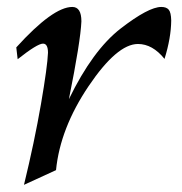

<svg xmlns="http://www.w3.org/2000/svg" viewBox="-20 -512 519 547"><path d="M48.3 14.6Q78.1 -107.9 96.7 -215.3Q115.2 -322.8 116.7 -361.8Q116.7 -387.7 102.5 -387.7Q86.4 -387.7 30.3 -343.3L26.4 -377Q130.9 -492.2 186 -492.2Q211.9 -492.2 211.9 -451.2Q209.5 -394.5 176.3 -229.5Q244.1 -369.1 323.7 -430.7Q403.3 -492.2 439.5 -492.2Q454.1 -492.2 460.7 -484.4Q467.3 -476.6 467.8 -453.6Q467.3 -403.8 448.7 -344.2Q414.6 -386.7 373 -386.7Q313.5 -386.7 232.4 -266.6Q151.4 -146.5 139.6 -27.3Z"/></svg>

Font: Kelvinch
Style: Italic
Weight: 400
Italic angle: -10°
Designer: Paul James Miller
Foundry: High-Logic / Made with FontCreator
Version: Version 3.40;July 22, 2017;FontCreator 11.0.0.2388 64-bit